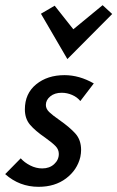

<svg xmlns="http://www.w3.org/2000/svg" viewBox="-23 -715 453 741"><path d="M-3 -43 57 -104Q71 -88 93.5 -76.5Q116 -65 140 -65Q168 -65 186 -81.5Q204 -98 204 -121Q204 -138 191.5 -151Q179 -164 151 -184Q113 -210 93 -233.5Q73 -257 73 -293Q73 -354 116.5 -389.5Q160 -425 226 -425Q283 -425 339 -393L287 -325Q275 -340 255.5 -348.5Q236 -357 215 -357Q188 -357 171 -343Q154 -329 154 -310Q154 -295 167 -282.5Q180 -270 206 -252Q246 -224 268 -199.5Q290 -175 290 -136Q290 -124 287 -109Q275 -59 232 -26.5Q189 6 126 6Q52 6 -3 -43ZM135 -662 188 -693 260 -602 373 -695 410 -661 237 -487Z"/></svg>

Font: Ysabeau Semibold
Style: Italic
Weight: 600
Italic angle: -12°
Designer: Christian Thalmann (Catharsis Fonts)
Version: Version 0.003